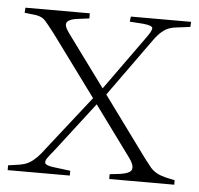

<svg xmlns="http://www.w3.org/2000/svg" viewBox="-43 -553 619 597"><g transform="rotate(5 266.5 -254.5)"><path d="M2 0V-15L36 -20Q55 -23 67 -30Q79 -37 90.5 -48.5Q102 -60 115 -78L247 -246L108 -435Q88 -461 77.5 -473Q67 -485 47 -488L12 -492L13 -508H214V-492L175 -487Q152 -484 145 -474Q138 -464 155 -441L274 -279L396 -449Q410 -468 411.5 -477.5Q413 -487 383 -490L340 -493L342 -509H530L529 -493L489 -488Q476 -487 464.5 -483Q453 -479 441.5 -469.5Q430 -460 417 -442L287 -261L424 -74Q435 -60 443.5 -49Q452 -38 465.5 -30.5Q479 -23 503 -18L522 -14V0H319V-15L353 -19Q385 -24 387.5 -37.5Q390 -51 375 -71L260 -228L140 -72Q129 -59 121.5 -48.5Q114 -38 117 -31.5Q120 -25 140 -22L196 -15V0Z"/></g></svg>

Font: Literata 60pt ExtraLight
Style: Regular
Weight: 250
Designer: Latin by Veronika Burian and Jose Scaglione. Greek by Irene Vlachou. Cyrillic by Vera Evstafieva.
Foundry: TypeTogether
Version: Version 3.103;gftools[0.9.29]